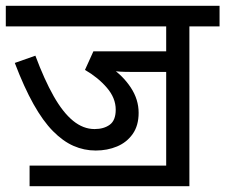

<svg xmlns="http://www.w3.org/2000/svg" viewBox="-20 -642 777 662"><path d="M633 -551V0H553V-394H435Q409 -394 393.5 -395Q378 -396 369 -398L362 -409Q404 -381 431 -340Q458 -299 458 -253Q458 -209 437.5 -180Q417 -151 383.5 -137Q350 -123 310 -123Q270 -123 233.5 -139Q197 -155 162.5 -190Q128 -225 95.5 -283Q63 -341 31 -425L102 -450Q133 -367 165 -310.5Q197 -254 232 -225.5Q267 -197 306 -197Q338 -197 358.5 -212Q379 -227 379 -264Q379 -304 348.5 -339.5Q318 -375 273 -401L302 -465H553V-551H0V-622H737V-551ZM82 -71H585V0H82Z"/></svg>

Font: Noto Sans Devanagari
Style: Regular
Weight: 400
Designer: Jelle Bosma - Monotype Design Team
Foundry: Monotype Imaging Inc.
Version: Version 2.003